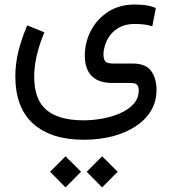

<svg xmlns="http://www.w3.org/2000/svg" viewBox="-20 -375 761 850"><path d="M363.8 385.3 432.1 454.6 501 385.3 432.1 316.9ZM201.7 385.3 270 454.6 338.9 385.3 270 316.9ZM176.3 -231.9 100.6 -262.7Q74.2 -200.7 61 -145.8Q47.9 -90.8 47.9 -38.6Q47.9 102.5 127.4 173.1Q207 243.7 351.1 243.7Q419.9 243.7 478.5 228.3Q537.1 212.9 580.8 184.1Q624.5 155.3 648.7 114.7Q672.9 74.2 672.9 23.4Q672.9 -26.9 649.7 -60.1Q626.5 -93.3 568.4 -93.8H480.5Q454.1 -93.8 446 -103.5Q438 -113.3 438 -134.8Q438 -151.9 444.8 -174.6Q451.7 -197.3 467.5 -218.8Q483.4 -240.2 510.3 -254.6Q537.1 -269 577.1 -269Q591.3 -269 612.3 -267.3Q633.3 -265.6 654.3 -258.8L669.9 -339.4Q643.6 -350.6 617.4 -352.8Q591.3 -355 577.1 -355Q508.3 -355 458.7 -322.8Q409.2 -290.5 382.3 -239Q355.5 -187.5 355.5 -128.4Q355.5 -69.3 386 -38.6Q416.5 -7.8 475.6 -7.8H555.7Q578.6 -7.8 586.4 -0.2Q594.2 7.3 594.2 25.4Q594.2 59.1 572.3 84Q550.3 108.9 514.2 125.2Q478 141.6 434.8 149.7Q391.6 157.7 348.6 157.7Q237.8 157.2 184.6 110.8Q131.3 64.5 131.3 -35.2Q131.3 -79.6 142.6 -128.4Q153.8 -177.2 176.3 -231.9Z"/></svg>

Font: Vazir Variable Regular
Style: Regular
Weight: 400
Designer: Saber Rastikerdar
Foundry: Saber Rastikerdar
Version: Version 30.1.0